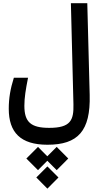

<svg xmlns="http://www.w3.org/2000/svg" viewBox="-20 -713 626 1177"><path d="M271 174.3C458 174.3 535.6 89.8 529.8 -130.9L515.1 -693.4H414.6L430.2 -73.7C432.6 23.9 413.1 70.8 281.7 70.8C168.5 70.8 129.4 34.7 129.4 -64.5C129.4 -114.3 137.7 -165 151.9 -236.3H64.9C43.5 -168.9 33.7 -109.9 33.7 -46.4C33.7 98.6 105.5 174.3 271 174.3ZM327.6 187.5 270 245.1 212.9 187.5 141.6 258.8 212.9 330.1 270 272.5 327.6 330.1 398.4 258.8ZM270.5 307.1 202.6 375 270.5 443.4 338.4 375Z"/></svg>

Font: Cascadia Code PL
Style: Regular
Weight: 400
Monospace: yes
Designer: Aaron Bell
Foundry: Saja Typeworks
Version: Version 2404.023